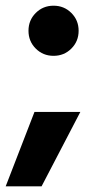

<svg xmlns="http://www.w3.org/2000/svg" viewBox="-27 -527 341 674"><path d="M119 127H-7L94 -134H255ZM223.5 -481.5Q249 -456 249 -419Q249 -382 223.5 -356.5Q198 -331 161 -331Q124 -331 98.5 -356.5Q73 -382 73 -419Q73 -456 98.5 -481.5Q124 -507 161 -507Q198 -507 223.5 -481.5Z"/></svg>

Font: Hind Guntur
Style: Bold
Weight: 700
Designer: Manushi Parikh, Hitesh Malaviya
Foundry: Indian Type Foundry
Version: Version 1.002;PS 1.0;hotconv 1.0.86;makeotf.lib2.5.63406; tt